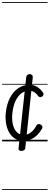

<svg xmlns="http://www.w3.org/2000/svg" viewBox="-25 -1349 474 1832"><path d="M198 -6Q149.5 -6 115.2 -28.2Q81 -50.5 60.5 -88.5Q40 -126.5 32.5 -173.8Q25 -221 30 -271Q39.5 -359 71.8 -418.8Q104 -478.5 152 -509.2Q200 -540 255.5 -540Q300 -540 333.2 -517.5Q366.5 -495 388 -461.5Q392 -455 389.2 -444Q386.5 -433 375.5 -426.5Q362.5 -420 353 -423Q343.5 -426 338.5 -433Q326 -453.5 304 -468.5Q282 -483.5 252.5 -483.5Q193 -483.5 148 -426.8Q103 -370 93 -269Q87 -216.5 96.2 -169Q105.5 -121.5 132.5 -91.5Q159.5 -61.5 206 -61.5Q237.5 -61.5 269.2 -85.2Q301 -109 323 -152.5Q328 -162 339.5 -164.8Q351 -167.5 363.5 -160Q375.5 -153.5 378.8 -142.5Q382 -131.5 376.5 -122Q357 -88 331.2 -61.8Q305.5 -35.5 272.5 -20.8Q239.5 -6 198 -6ZM177 91Q164.5 91 157.5 85.2Q150.5 79.5 152 67L224.5 -607.5Q226.5 -626.5 237 -634.8Q247.5 -643 259 -642Q271.5 -641 280.5 -633Q289.5 -625 287.5 -609L216 65Q214.5 78.5 202.8 84.8Q191 91 177 91ZM198 -6Q149.5 -6 115.2 -28.2Q81 -50.5 60.5 -88.5Q40 -126.5 32.5 -173.8Q25 -221 30 -271Q39.5 -359 71.8 -418.8Q104 -478.5 152 -509.2Q200 -540 255.5 -540Q300 -540 333.2 -517.5Q366.5 -495 388 -461.5Q392 -455 389.2 -444Q386.5 -433 375.5 -426.5Q362.5 -420 353 -423Q343.5 -426 338.5 -433Q326 -453.5 304 -468.5Q282 -483.5 252.5 -483.5Q193 -483.5 148 -426.8Q103 -370 93 -269Q87 -216.5 96.2 -169Q105.5 -121.5 132.5 -91.5Q159.5 -61.5 206 -61.5Q237.5 -61.5 269.2 -85.2Q301 -109 323 -152.5Q328 -162 339.5 -164.8Q351 -167.5 363.5 -160Q375.5 -153.5 378.8 -142.5Q382 -131.5 376.5 -122Q357 -88 331.2 -61.8Q305.5 -35.5 272.5 -20.8Q239.5 -6 198 -6ZM177 91Q164.5 91 157.5 85.2Q150.5 79.5 152 67L224.5 -607.5Q226.5 -626.5 237 -634.8Q247.5 -643 259 -642Q271.5 -641 280.5 -633Q289.5 -625 287.5 -609L216 65Q214.5 78.5 202.8 84.8Q191 91 177 91ZM-5 455H429V463H-5ZM-5 -16H429V0H-5ZM-5 -549H429V-541H-5ZM-5 -1329H429V-1321H-5Z"/></svg>

Font: Edu SA Dotted Guide
Style: Regular
Weight: 400
Designer: Tina and Corey Anderson, Eben Sorkin, Mirko Velimirovic
Foundry: Google for Education
Version: Version 2.000